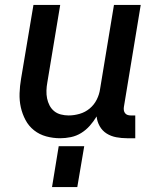

<svg xmlns="http://www.w3.org/2000/svg" viewBox="-20 -550 640 775"><path d="M223 8Q194 8 166.5 0.5Q139 -7 117.5 -24Q96 -41 83 -65.5Q70 -90 64 -117Q58 -144 59 -173.5Q60 -203 65 -232L115 -530H223L171 -217Q168 -201 167.5 -184.5Q167 -168 170 -153Q173 -138 180 -124.5Q187 -111 198.5 -101.5Q210 -92 225.5 -88Q241 -84 257 -84Q279 -84 301.5 -90.5Q324 -97 342 -112Q360 -127 370.5 -148Q381 -169 384 -191L440 -530H548L480 -118Q479 -111 480 -104.5Q481 -98 485 -93Q489 -88 495 -86Q501 -84 508 -84H526V8H493Q471 8 449.5 4Q428 0 410.5 -11Q393 -22 382.5 -40.5Q372 -59 370 -80Q358 -60 342.5 -42.5Q327 -25 307.5 -13Q288 -1 266 3.5Q244 8 223 8ZM190 205 217 40H320L292 205Z"/></svg>

Font: Iosevka Curly SmBdEx
Style: Italic
Weight: 600
Width: 7
Italic angle: -9°
Monospace: yes
Designer: Belleve Invis
Foundry: Belleve Invis
Version: Version 11.1.0; ttfautohint (v1.8.3)